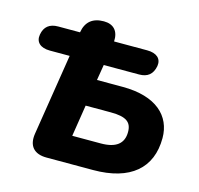

<svg xmlns="http://www.w3.org/2000/svg" viewBox="-104 -825 972 936"><g transform="rotate(15 382.0 -357.0)"><path d="M209 0H444C632 0 731 -86 731 -238C731 -349 649 -429 479 -429H349L362 -508H540C583 -508 608 -528 616 -571C622 -609 596 -632 548 -632H381C384 -685 357 -714 308 -714C252 -714 218 -687 209 -632H99C56 -632 30 -612 23 -571C16 -532 42 -508 90 -508H190L125 -98C115 -35 146 0 209 0ZM447 -135H303L328 -294H455C534 -294 561 -272 561 -223C561 -164 523 -135 447 -135Z"/></g></svg>

Font: SN Pro Heavy
Style: Italic
Weight: 800
Italic angle: -9°
Designer: Tobias Whetton
Foundry: Supernotes
Version: Version 1.001;Glyphs 3.2 (3249)